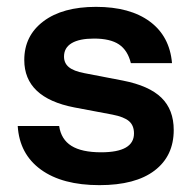

<svg xmlns="http://www.w3.org/2000/svg" viewBox="-20 -530 552 560"><path d="M270 10Q161.7 10 99.2 -35.4Q36.7 -80.8 31.7 -162.5H152.5Q158.3 -123.3 188.3 -104.6Q218.3 -85.8 275 -85.8Q370.8 -85.8 370.8 -140.8Q370.8 -164.2 356.2 -176.7Q341.7 -189.2 307.5 -195.8L196.7 -216.7Q50.8 -245 50.8 -355Q50.8 -425.8 106.7 -467.9Q162.5 -510 260 -510Q359.2 -510 417.1 -467.1Q475 -424.2 481.7 -345.8H361.7Q352.5 -383.3 327.1 -400.4Q301.7 -417.5 254.2 -417.5Q211.7 -417.5 189.2 -404.2Q166.7 -390.8 166.7 -365Q166.7 -345.8 180.8 -334.2Q195 -322.5 225.8 -316.7L338.3 -295Q415 -280 450.8 -245Q486.7 -210 486.7 -150.8Q486.7 -75 430.8 -32.5Q375 10 270 10Z"/></svg>

Font: Funnel Display Light SemiBold
Style: Regular
Weight: 600
Version: Version 1.000